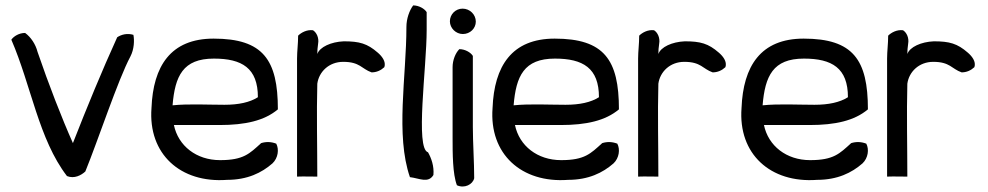

<svg xmlns="http://www.w3.org/2000/svg" viewBox="-20 -642 3660 711"><path d="M22 -495C96 -324 123 -127 228 10C255 21 281 7 296 -7C343 -122 417 -347 463 -433C477 -460 478 -493 474 -513C451 -520 429 -514 414 -504C358 -381 302 -245 250 -112C209 -204 160 -330 119 -450C112 -478 94 -505 73 -520C51 -520 31 -508 22 -495Z M541 -242C528 -72 648 37 821 24C896 24 949 -2 989 -37C1010 -57 1014 -89 1003 -110C985 -117 966 -118 947 -112C904 -73 882 -49 795 -49C707 -49 640 -102 624 -179H793C888 -179 959 -195 1009 -237C1009 -421 954 -499 771 -499C612 -499 547 -397 541 -242ZM619 -252C628 -360 657 -425 772 -425C876 -425 935 -390 935 -282C905 -263 864 -254 811 -254C748 -254 679 -258 619 -252Z M1080 12C1106 11 1129 12 1155 12C1155 -103 1152 -220 1155 -332C1161 -376 1198 -413 1251 -413C1313 -413 1319 -387 1356 -374C1374 -374 1390 -381 1403 -393C1411 -414 1393 -435 1379 -447C1340 -481 1311 -489 1253 -489C1206 -487 1164 -468 1155 -442C1155 -454 1156 -467 1158 -480C1162 -502 1152 -522 1139 -530C1116 -533 1095 -521 1084 -510C1084 -480 1080 -452 1080 -425Z M1485 -542C1485 -359 1444 -142 1498 14C1532 18 1566 38 1585 6C1588 -27 1577 -57 1565 -78C1517 -92 1560 -391 1560 -531V-597C1552 -610 1531 -622 1510 -622C1496 -603 1485 -573 1485 -542Z M1646 -563C1646 -538 1668 -516 1694 -516C1721 -516 1742 -537 1742 -562C1742 -588 1720 -610 1693 -610C1667 -610 1646 -589 1646 -563ZM1656 -130C1656 -75 1656 2 1672 44C1700 57 1731 41 1736 18C1736 -41 1731 -116 1731 -172V-435C1723 -448 1702 -460 1681 -460C1667 -446 1656 -420 1656 -393Z M1804 -242C1791 -72 1911 37 2084 24C2159 24 2212 -2 2252 -37C2273 -57 2277 -89 2266 -110C2248 -117 2229 -118 2210 -112C2167 -73 2145 -49 2058 -49C1970 -49 1903 -102 1887 -179H2056C2151 -179 2222 -195 2272 -237C2272 -421 2217 -499 2034 -499C1875 -499 1810 -397 1804 -242ZM1882 -252C1891 -360 1920 -425 2035 -425C2139 -425 2198 -390 2198 -282C2168 -263 2127 -254 2074 -254C2011 -254 1942 -258 1882 -252Z M2343 12C2369 11 2392 12 2418 12C2418 -103 2415 -220 2418 -332C2424 -376 2461 -413 2514 -413C2576 -413 2582 -387 2619 -374C2637 -374 2653 -381 2666 -393C2674 -414 2656 -435 2642 -447C2603 -481 2574 -489 2516 -489C2469 -487 2427 -468 2418 -442C2418 -454 2419 -467 2421 -480C2425 -502 2415 -522 2402 -530C2379 -533 2358 -521 2347 -510C2347 -480 2343 -452 2343 -425Z M2726 -242C2713 -72 2833 37 3006 24C3081 24 3134 -2 3174 -37C3195 -57 3199 -89 3188 -110C3170 -117 3151 -118 3132 -112C3089 -73 3067 -49 2980 -49C2892 -49 2825 -102 2809 -179H2978C3073 -179 3144 -195 3194 -237C3194 -421 3139 -499 2956 -499C2797 -499 2732 -397 2726 -242ZM2804 -252C2813 -360 2842 -425 2957 -425C3061 -425 3120 -390 3120 -282C3090 -263 3049 -254 2996 -254C2933 -254 2864 -258 2804 -252Z M3265 12C3291 11 3314 12 3340 12C3340 -103 3337 -220 3340 -332C3346 -376 3383 -413 3436 -413C3498 -413 3504 -387 3541 -374C3559 -374 3575 -381 3588 -393C3596 -414 3578 -435 3564 -447C3525 -481 3496 -489 3438 -489C3391 -487 3349 -468 3340 -442C3340 -454 3341 -467 3343 -480C3347 -502 3337 -522 3324 -530C3301 -533 3280 -521 3269 -510C3269 -480 3265 -452 3265 -425Z"/></svg>

Font: Snowfall
Style: Regular
Weight: 400
Designer: Jasper
Foundry: Cannot Into Space Fonts
Version: Version 0.9